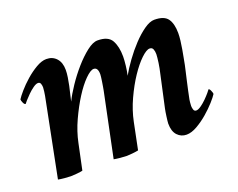

<svg xmlns="http://www.w3.org/2000/svg" viewBox="-81 -586 906 732"><g transform="rotate(-20 372.0 -220.0)"><path d="M551 -252Q552 -256 554 -266Q556 -276 557.5 -286.5Q559 -297 560 -307Q561 -317 561 -321Q561 -333 557.5 -341.5Q554 -350 544 -350Q531 -350 509 -329Q487 -308 464 -273.5Q441 -239 421 -195.5Q401 -152 392 -108L370 0Q361 2 346 3.5Q331 5 321 5Q312 5 296.5 3.5Q281 2 271 0L325 -260Q326 -265 327.5 -274Q329 -283 330.5 -292.5Q332 -302 333 -310.5Q334 -319 334 -322Q334 -350 317 -350Q304 -350 282 -328Q260 -306 237.5 -270.5Q215 -235 195 -191.5Q175 -148 166 -104L144 0Q136 2 120.5 3.5Q105 5 96 5Q87 5 70.5 3.5Q54 2 45 0L108 -317Q109 -321 110.5 -333.5Q112 -346 112 -350Q112 -357 109.5 -364.5Q107 -372 99 -372Q91 -372 79 -363.5Q67 -355 56 -344Q45 -333 37 -324Q29 -315 28 -313Q23 -313 19 -322Q15 -331 15 -336Q21 -346 37 -364.5Q53 -383 74 -401.5Q95 -420 118 -433.5Q141 -447 160 -447Q185 -447 200.5 -430Q216 -413 216 -383Q216 -370 213.5 -353.5Q211 -337 207.5 -320.5Q204 -304 200 -288.5Q196 -273 194 -262Q206 -287 227.5 -319Q249 -351 274 -379.5Q299 -408 324 -427.5Q349 -447 368 -447Q411 -447 425 -421.5Q439 -396 439 -356Q439 -342 436.5 -320Q434 -298 430 -281Q444 -306 465 -335Q486 -364 509.5 -389Q533 -414 556.5 -430.5Q580 -447 598 -447Q638 -447 652.5 -426.5Q667 -406 667 -368Q667 -355 665 -338Q663 -321 660 -304Q657 -287 654 -271.5Q651 -256 649 -245Q647 -237 643.5 -220.5Q640 -204 635.5 -185.5Q631 -167 627.5 -149.5Q624 -132 622 -123Q620 -115 619 -104.5Q618 -94 618 -90Q618 -83 620.5 -75Q623 -67 631 -67Q639 -67 651 -75.5Q663 -84 674 -95Q685 -106 693 -115.5Q701 -125 702 -127Q706 -127 710 -118Q714 -109 714 -104Q708 -94 691.5 -75.5Q675 -57 653.5 -38.5Q632 -20 608.5 -6.5Q585 7 565 7Q543 7 528 -9Q513 -25 513 -57Q513 -61 514 -68.5Q515 -76 516 -84.5Q517 -93 518.5 -101.5Q520 -110 521 -115Z"/></g></svg>

Font: Vermiglione SemiBold
Style: Italic
Weight: 600
Italic angle: -11°
Version: Version 1.000